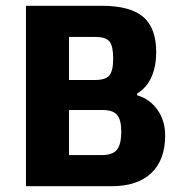

<svg xmlns="http://www.w3.org/2000/svg" viewBox="-20 -645 627 665"><path d="M70 -625H332Q431 -625 476 -586.5Q521 -548 521 -465Q521 -415 504.5 -378Q488 -341 455 -321V-315Q499 -302 525.5 -264.5Q552 -227 552 -176Q552 -91 504 -45.5Q456 0 366 0H70ZM219 -45 157 -108H335Q370 -108 385 -126.5Q400 -145 400 -189Q400 -230 385.5 -247Q371 -264 336 -264H203V-368H310Q346 -368 359 -384Q372 -400 372 -442Q372 -485 359.5 -501Q347 -517 311 -517H157L219 -580Z"/></svg>

Font: Changa ExtraLight SemiBold
Style: Regular
Weight: 600
Version: Version 3.002; ttfautohint (v1.8.2)